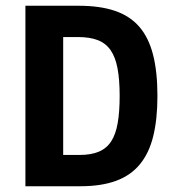

<svg xmlns="http://www.w3.org/2000/svg" viewBox="-20 -647 611 667"><path d="M68.3 0V-627H254Q327.1 -627 379.1 -609.4Q431.1 -591.8 463.7 -554.3Q496.3 -516.8 511.6 -457.3Q526.9 -397.8 526.9 -313.8Q526.9 -233.2 512.4 -174.1Q497.9 -115 466.1 -76.4Q434.4 -37.7 383.4 -18.9Q332.3 0 259.3 0ZM199.5 -27.3 108.8 -108.7H256.1Q296.6 -108.7 323.6 -120.2Q350.7 -131.8 366.4 -156.2Q382.2 -180.7 388.9 -219.7Q395.7 -258.7 395.7 -313.8Q395.7 -370.4 388.3 -409.5Q380.9 -448.6 364.3 -472.6Q347.7 -496.7 319.9 -507.5Q292.1 -518.3 250.7 -518.3H108.8L199.5 -599.6Z"/></svg>

Font: Anaheim
Style: Regular
Weight: 400
Designer: Vernon Adams
Foundry: Vernon Adams
Version: Version 2.001